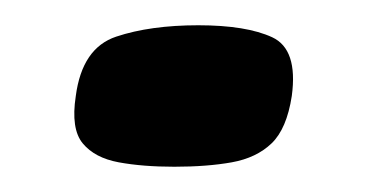

<svg xmlns="http://www.w3.org/2000/svg" viewBox="-20 -313 290 152"><path d="M40 -237Q45 -275 72 -284Q99 -293 137 -293Q175 -293 195.5 -283.5Q216 -274 211 -237Q207 -211 195 -199.5Q183 -188 163.5 -184.5Q144 -181 118 -181Q93 -181 74 -184.5Q55 -188 45.5 -199.5Q36 -211 40 -237Z"/></svg>

Font: Genos ExtraBold
Style: Italic
Weight: 800
Italic angle: -8°
Version: Version 1.010